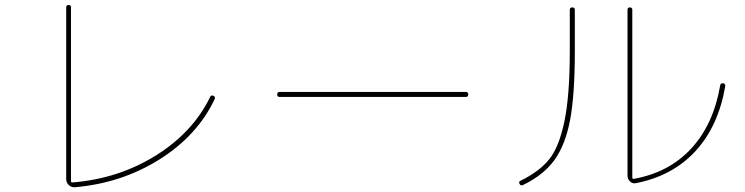

<svg xmlns="http://www.w3.org/2000/svg" viewBox="-20 -745 3040 783"><path d="M285.2 18.6Q271.5 19.5 260.7 9.8Q250 0 250 -14.6V-714.8Q250 -724.6 259.8 -724.6Q269.5 -724.6 269.5 -714.8V-4.9Q269.5 -1 276.4 -1Q464.8 -16.6 616.2 -111.3Q767.6 -206.1 836.9 -349.6Q840.8 -358.4 850.1 -354.5Q859.4 -350.6 855.5 -340.8Q785.2 -192.4 630.9 -95.2Q476.6 2 285.2 18.6Z M1120.1 -349.6Q1110.4 -349.6 1110.4 -359.9Q1110.4 -370.1 1120.1 -370.1H1879.9Q1889.6 -370.1 1889.6 -359.9Q1889.6 -349.6 1879.9 -349.6Z M2573.2 2Q2559.6 4.9 2549.3 -4.9Q2539.1 -14.6 2539.1 -30.3V-705.1Q2539.1 -714.8 2548.8 -714.8Q2558.6 -714.8 2558.6 -705.1V-19.5Q2558.6 -15.6 2564.5 -15.6Q2708 -41 2798.8 -139.2Q2889.6 -237.3 2917 -396.5Q2918.9 -407.2 2929.2 -405.3Q2939.5 -403.3 2937.5 -392.6Q2909.2 -229.5 2815.9 -128.4Q2722.7 -27.3 2573.2 2ZM2112.3 9.8Q2103.5 13.7 2098.6 4.9Q2094.7 -4.9 2102.5 -7.8Q2178.7 -44.9 2219.2 -94.7Q2259.8 -144.5 2281.7 -250Q2303.7 -355.5 2303.7 -535.2V-705.1Q2303.7 -714.8 2314 -714.8Q2324.2 -714.8 2324.2 -705.1V-535.2Q2324.2 -359.4 2305.2 -257.3Q2286.1 -155.3 2241.7 -93.3Q2197.3 -31.2 2112.3 9.8Z"/></svg>

Font: Rounded-L Mgen+ 2m thin
Style: Regular
Weight: 100
Designer: [Source Han Sans]
Ryoko NISHIZUKA  (kana & ideographs); Paul D. Hunt (Latin, Greek & Cyrillic); Wenlong ZHANG  (bopomofo
Version: Version 1.059.20150602